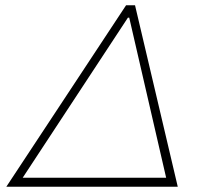

<svg xmlns="http://www.w3.org/2000/svg" viewBox="-20 -708 780 728"><path d="M4 0 458 -688H492L654 0ZM66 -34H610L470 -641H465Z"/></svg>

Font: Saira SemiExpanded Thin
Style: Italic
Weight: 250
Width: 6
Italic angle: -12°
Designer: Hector Gatti with collaboration of the Omnibus-Type team
Foundry: Omnibus-Type
Version: Version 1.101